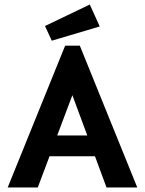

<svg xmlns="http://www.w3.org/2000/svg" viewBox="-20 -829 640 849"><path d="M451 0 400 -138H199L147 0H14L268 -627H333L587 0ZM300 -408 233 -230H366ZM209 -649 179 -714 377 -809 421 -712Z"/></svg>

Font: Inconsolata Expanded ExtraBold
Style: Regular
Weight: 800
Width: 7
Monospace: yes
Designer: Raph Levien, Cyreal, Brenton Simpson
Foundry: Raph Levien, Cyreal, Google
Version: Version 3.001; ttfautohint (v1.8.2.53-6de2)